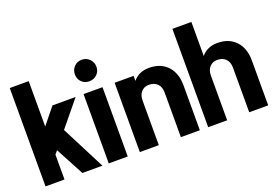

<svg xmlns="http://www.w3.org/2000/svg" viewBox="-101 -1043 1927 1341"><g transform="rotate(-20 862.5 -372.5)"><path d="M463 0H314L202 -210L181 -185V0H40V-731H181V-394L279 -515H451L296 -326Z M651 0H510V-515H651ZM500 -664Q500 -698 522.5 -721.5Q545 -745 579 -745Q613 -745 636.5 -721.5Q660 -698 660 -664Q660 -630 636.5 -607.5Q613 -585 579 -585Q545 -585 522.5 -607.5Q500 -630 500 -664Z M1187 0H1046V-332Q1046 -373 1023 -396.5Q1000 -420 960 -420Q925 -420 903.5 -396Q882 -372 882 -332V0H741V-515H882V-478Q926 -531 1001 -531Q1087 -531 1137 -478Q1187 -425 1187 -333Z M1695 0H1554V-332Q1554 -373 1531 -396.5Q1508 -420 1468 -420Q1433 -420 1411.5 -396Q1390 -372 1390 -332V0H1249V-731H1390V-478Q1434 -531 1509 -531Q1595 -531 1645 -478Q1695 -425 1695 -333Z"/></g></svg>

Font: Akshar SemiBold
Style: Regular
Weight: 600
Designer: Tall Chai
Foundry: Tall Chai
Version: Version 1.000